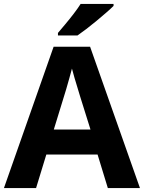

<svg xmlns="http://www.w3.org/2000/svg" viewBox="-20 -954 730 974"><path d="M527 0 475 -170H215L163 0H0L252 -717H437L690 0ZM387 -463Q382 -480 374 -506Q366 -532 358 -559Q350 -586 345 -606Q340 -586 331.5 -556.5Q323 -527 315.5 -500.5Q308 -474 304 -463L253 -297H439ZM556 -924Q542 -910 519 -890Q496 -870 469.5 -848Q443 -826 417.5 -806.5Q392 -787 373 -774H274V-787Q290 -806 311.5 -831.5Q333 -857 354 -884.5Q375 -912 389 -934H556Z"/></svg>

Font: Noto Sans Devanagari UI
Style: Bold
Weight: 700
Designer: Jelle Bosma - Monotype Design Team
Foundry: Monotype Imaging Inc.
Version: Version 2.004; ttfautohint (v1.8.4.7-5d5b)